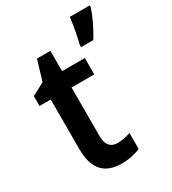

<svg xmlns="http://www.w3.org/2000/svg" viewBox="-187 -858 864 966"><g transform="rotate(-30 245.0 -375.0)"><path d="M490 -750V-760H374C370 -720 356 -647 347 -612V-600H418C447 -645 476 -707 490 -750ZM266 -90C227 -90 204 -114 204 -163V-448H336V-543H204V-661H126L91 -544L18 -505V-448H83V-160C83 -34 143 10 233 10C276 10 315 1 342 -12V-104C318 -96 292 -90 266 -90Z"/></g></svg>

Font: Noto Sans Ethiopic SemiCondensed SemiBold
Style: Regular
Weight: 600
Width: 4
Designer: Monotype Design Team
Foundry: Monotype Imaging Inc.
Version: Version 2.102